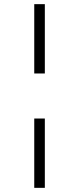

<svg xmlns="http://www.w3.org/2000/svg" viewBox="-20 -725 380 925"><path d="M145 -371V-705H196V-371ZM145 180V-154H196V180Z"/></svg>

Font: Nunito Sans 7pt Expanded ExtraLight
Style: Regular
Weight: 250
Width: 7
Designer: Vernon Adams
Foundry: Vernon Adams
Version: Version 3.101;gftools[0.9.27]